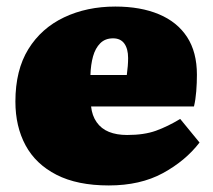

<svg xmlns="http://www.w3.org/2000/svg" viewBox="-20 -552 651 586"><path d="M312 14Q216 14 152.5 -18.5Q89 -51 58 -108.5Q27 -166 27 -242Q27 -338 66.5 -402Q106 -466 175.5 -499Q245 -532 332 -532Q409 -532 465 -508.5Q521 -485 551 -439Q581 -393 581 -324Q581 -299 579 -273.5Q577 -248 572 -227H258Q261 -199 275 -179Q289 -159 312.5 -149.5Q336 -140 368 -140Q420 -140 456 -153Q492 -166 530 -189L589 -117Q546 -61 477 -23.5Q408 14 312 14ZM256 -323H367Q369 -338 370 -350.5Q371 -363 371 -375Q371 -403 359.5 -419Q348 -435 325 -435Q301 -435 286 -420Q271 -405 264 -380Q257 -355 256 -323Z"/></svg>

Font: Literata 18pt Black
Style: Regular
Weight: 900
Designer: Latin by Veronika Burian and Jose Scaglione. Greek by Irene Vlachou. Cyrillic by Vera Evstafieva.
Foundry: TypeTogether
Version: Version 3.103;gftools[0.9.29]